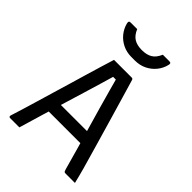

<svg xmlns="http://www.w3.org/2000/svg" viewBox="-266 -1061 1182 1182"><g transform="rotate(45 325.0 -470.5)"><path d="M147.8 -278.2H402.5Q414.2 -278.2 425.7 -278.2Q437.3 -278.2 448 -278.2L476.2 -287.8L486.4 -241.2L495.5 -196.8H158Q155 -196.8 152.5 -198.3Q150 -199.8 148.5 -202.3Q147 -204.8 147 -207.8ZM128.4 0Q108 0 87.8 0Q67.5 0 46.5 0Q43.9 0 41.6 -1.6Q39.3 -3.2 38.4 -6.2Q37.5 -9.2 38.5 -13.6Q50.5 -51.6 64.7 -97.5Q78.9 -143.5 94 -195.2Q109.2 -246.8 125.4 -301.3Q141.7 -355.8 157.9 -410.3Q174.2 -464.7 189.5 -517.6Q204.9 -570.5 219.5 -618Q234 -665.4 246.5 -705.9Q285.5 -705.9 327.6 -705.9Q369.8 -705.9 401.1 -705.9Q405.1 -705.9 407.4 -704.4Q409.7 -702.9 410.9 -700.6Q412.1 -698.3 413.1 -694.9Q433.3 -626.1 454.5 -554.4Q475.8 -482.7 497.4 -408.1Q519.1 -333.6 541.5 -256.1Q564 -178.6 586.7 -98.6Q592.9 -74.5 599.6 -49.9Q606.2 -25.4 612.1 0Q592.8 0 571 0Q549.2 0 529.5 0Q524.7 0 521.7 -1.5Q518.8 -3 517.1 -7Q515.4 -11 512.8 -18.4Q493.5 -88.3 473.2 -159.8Q453 -231.3 432.6 -300.3Q412.3 -369.3 394.3 -433Q376.3 -496.6 361.3 -550.8Q346.4 -605 335.3 -645.8L363 -628H294.3L321.5 -645.2Q309.9 -604.4 294.4 -552.6Q278.9 -500.7 260.2 -438.7Q241.6 -376.7 220.1 -306.6Q198.7 -236.4 175.7 -159.4Q152.7 -82.4 128.4 0ZM436.6 -940.8Q450.8 -940.8 464.9 -940.8Q479.1 -940.8 493.3 -940.8Q503.3 -940.8 506 -935.8Q508.7 -930.9 505.5 -919.5Q497 -884.4 473.7 -855.8Q450.3 -827.3 416.3 -810.5Q382.4 -793.8 340.3 -793.8H309.7Q268.2 -793.8 234 -810.5Q199.7 -827.3 176.6 -855.8Q153.6 -884.4 144.5 -919.5Q141.7 -930.9 144.2 -935.8Q146.7 -940.8 156.7 -940.8Q170.9 -940.8 185.1 -940.8Q199.2 -940.8 213.4 -940.8Q230.1 -901.4 256.8 -885.4Q283.4 -869.3 325 -869.3Q366.6 -869.3 393.2 -885.4Q419.9 -901.4 436.6 -940.8Z"/></g></svg>

Font: Recursive Sans Linear Light
Style: Regular
Weight: 300
Version: Version 1.085